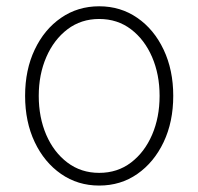

<svg xmlns="http://www.w3.org/2000/svg" viewBox="-20 -573 625 605"><path d="M292.5 11.7Q225.1 11.7 172.4 -24.9Q119.6 -61.5 89.4 -125.2Q59.1 -189 59.1 -271Q59.1 -353 89.4 -416.7Q119.6 -480.5 172.4 -516.8Q225.1 -553.2 292.5 -553.2Q359.9 -553.2 412.6 -516.8Q465.3 -480.5 495.6 -416.5Q525.9 -352.5 525.9 -271Q525.9 -189 495.6 -125.2Q465.3 -61.5 412.8 -24.9Q360.4 11.7 292.5 11.7ZM292.5 -28.3Q350.1 -28.3 392.8 -60.8Q435.5 -93.3 459.2 -148.2Q482.9 -203.1 482.9 -271Q482.9 -338.4 459.2 -393.3Q435.5 -448.2 392.8 -480.7Q350.1 -513.2 292.5 -513.2Q235.4 -513.2 192.6 -480.7Q149.9 -448.2 126 -393.3Q102.1 -338.4 102.1 -271Q102.1 -203.1 125.7 -148.2Q149.4 -93.3 192.4 -60.8Q235.4 -28.3 292.5 -28.3Z"/></svg>

Font: Inter Extra Light
Style: Regular
Weight: 200
Designer: Rasmus Andersson
Foundry: rsms
Version: Version 4.000;git-3c8e0fc